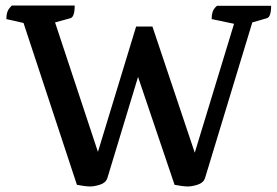

<svg xmlns="http://www.w3.org/2000/svg" viewBox="-20 -662 1003 694"><path d="M306 12Q297 12 282 10Q267 8 258 6L65 -579L3 -593Q3 -609 7 -620Q11 -631 23 -642H250Q250 -600 234 -596L179 -581L334 -113L472 -566H531L684 -110L826 -576L745 -593Q745 -608 748.5 -619Q752 -630 764 -641H960Q960 -600 944 -596L892 -581L721 -18Q715 -1 694.5 5.5Q674 12 659 12Q650 12 635 10Q620 8 611 6L479 -384L368 -18Q362 -1 341.5 5.5Q321 12 306 12Z"/></svg>

Font: Petrona SemiBold
Style: Regular
Weight: 600
Designer: Ringo R. Seeber
Foundry: Ringo R. Seeber
Version: Version 2.001; ttfautohint (v1.8.3)